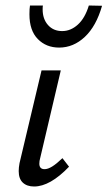

<svg xmlns="http://www.w3.org/2000/svg" viewBox="-20 -672 391 698"><path d="M48 -50Q48 -63 51 -79L131 -416H201L126 -97Q123 -87 123 -77Q123 -57 142 -57Q154 -57 169.5 -66.5Q185 -76 207 -97L231 -66Q162 6 104 6Q78 6 63 -8Q48 -22 48 -50ZM87 -620Q87 -641 89 -652H136Q135 -647 135 -638Q135 -603 154.5 -581Q174 -559 206 -559Q237 -559 263 -582.5Q289 -606 303 -652L351 -651Q330 -577 288.5 -538Q247 -499 195 -499Q148 -499 117.5 -530Q87 -561 87 -620Z"/></svg>

Font: Ysabeau Medium
Style: Italic
Weight: 500
Italic angle: -12°
Designer: Christian Thalmann (Catharsis Fonts)
Version: Version 0.003